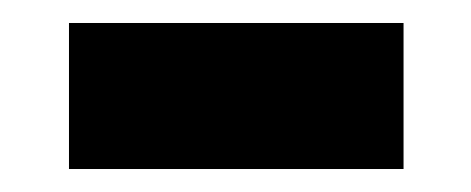

<svg xmlns="http://www.w3.org/2000/svg" viewBox="-20 -392 410 167"><path d="M331 -245H40V-372H331Z"/></svg>

Font: Repo ExtraBold
Style: Bold
Weight: 700
Designer: Stefan Peev
Foundry: Context Ltd
Version: Version 1.502